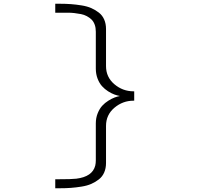

<svg xmlns="http://www.w3.org/2000/svg" viewBox="-20 -829 1090 1025"><path d="M693 -341.5H696.5V-291.5H693Q635.5 -291.5 590.8 -253.8Q546 -216 546 -157V41Q546 69.5 536.2 91.8Q526.5 114 508 128.5Q489.5 143 467.2 152.8Q445 162.5 415.2 167.2Q385.5 172 358.2 174Q331 176 298 176H275V128H287Q363.5 128 387 125Q473.5 114.5 488.5 55Q491.5 42 491.5 26.5V-170Q491.5 -199.5 501.5 -224.2Q511.5 -249 525.8 -264.5Q540 -280 558.5 -291.5Q577 -303 591.8 -308.5Q606.5 -314 620 -316.5Q606 -319 590.8 -324.5Q575.5 -330 557.2 -341.5Q539 -353 524.8 -368.8Q510.5 -384.5 501 -409Q491.5 -433.5 491.5 -463V-659.5Q491.5 -681 485.5 -697.5Q479.5 -714 468.8 -724.5Q458 -735 443.5 -742.8Q429 -750.5 412.2 -753.8Q395.5 -757 377.2 -759.2Q359 -761.5 340.5 -761Q322 -760.5 304 -761Q292.5 -761 287 -761H275V-809H298Q331 -809 358.2 -807Q385.5 -805 415.2 -800.2Q445 -795.5 467.2 -785.8Q489.5 -776 508 -761.5Q526.5 -747 536.2 -724.8Q546 -702.5 546 -674V-476Q546 -417 590.8 -379.2Q635.5 -341.5 693 -341.5Z"/></svg>

Font: League Mono Extended UltraLight
Style: Regular
Weight: 200
Width: 9
Designer: Tyler Finck
Foundry: The League of Moveable Type / Tyler Finck
Version: Version 2.210